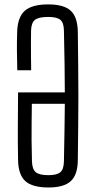

<svg xmlns="http://www.w3.org/2000/svg" viewBox="-20 -824 422 850"><path d="M194.5 6Q123.5 6 92.2 -22.2Q61 -50.5 60 -115.5Q58.5 -194.5 59 -266.8Q59.5 -339 60 -415H267Q267 -477.5 265.8 -542.5Q264.5 -607.5 263 -688.5Q262.5 -723.5 247.2 -736.2Q232 -749 193.5 -749Q151.5 -749 135 -736.2Q118.5 -723.5 117.5 -688.5Q117 -659 117 -629.8Q117 -600.5 117.2 -571.5Q117.5 -542.5 118 -513H56.5Q55.5 -561 55 -598Q54.5 -635 56 -683Q58 -748.5 90 -776.5Q122 -804.5 193.5 -804.5Q263 -804.5 293.2 -776.5Q323.5 -748.5 324.5 -683Q325.5 -605 326.2 -535.2Q327 -465.5 327 -399Q327 -332.5 326.2 -262.8Q325.5 -193 324.5 -115Q324 -50.5 293.5 -22.2Q263 6 194.5 6ZM194.5 -48.5Q232 -48.5 247.2 -61.8Q262.5 -75 263 -110Q264.5 -184 265.5 -245.8Q266.5 -307.5 267 -364.5H121Q120.5 -319.5 120 -281.2Q119.5 -243 119.8 -202.5Q120 -162 121.5 -110Q122.5 -75 138.2 -61.8Q154 -48.5 194.5 -48.5Z"/></svg>

Font: Big Shoulders Text Thin Light
Style: Regular
Weight: 300
Version: Version 2.002